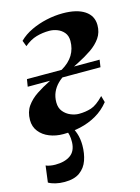

<svg xmlns="http://www.w3.org/2000/svg" viewBox="-119 -580 630 864"><g transform="rotate(-15 196.0 -148.0)"><path d="M73.5 219.5Q50.5 219.5 31 214.8Q11.5 210 -1 202.5L9 125.5Q15.5 129 27.8 131.2Q40 133.5 53 133.5Q97 133.5 123.2 115Q149.5 96.5 151 55.5Q151.5 36 148.5 22Q145.5 8 141 0L142 -16.5H164Q175 -1.5 183.8 23.8Q192.5 49 192.5 80.5Q192.5 118.5 181.5 150Q170.5 181.5 144.5 200.5Q118.5 219.5 73.5 219.5ZM123 10Q88 10 58.8 -1.8Q29.5 -13.5 11.8 -36Q-6 -58.5 -6 -89.5Q-6 -127.5 12.5 -153.8Q31 -180 60.5 -199.5Q90 -219 124 -235.8Q158 -252.5 189.5 -271Q227 -293 244.5 -321.8Q262 -350.5 262 -387Q262 -411.5 249 -426.8Q236 -442 217.5 -448.8Q199 -455.5 181.5 -455.5Q150 -455.5 121.2 -447.2Q92.5 -439 64.5 -415.5L54 -443Q78 -467 111.8 -483Q145.5 -499 184 -507.5Q222.5 -516 260.5 -516Q325.5 -516 361.8 -492Q398 -468 398 -424.5Q398 -390.5 380.5 -365.2Q363 -340 334 -320.2Q305 -300.5 270.8 -283.2Q236.5 -266 202.5 -248.5Q180.5 -236.5 164 -220Q147.5 -203.5 138.2 -182.5Q129 -161.5 129 -136Q129 -110 142.8 -93.2Q156.5 -76.5 176.5 -68.2Q196.5 -60 214.5 -60Q245.5 -60 272 -68.5Q298.5 -77 331.5 -111.5L340 -81Q313.5 -48 278.5 -28Q243.5 -8 203.8 1Q164 10 123 10ZM23 -237.5 28.5 -271.5H367L362 -237.5Z"/></g></svg>

Font: Merriweather 144pt
Style: Bold Italic
Weight: 700
Italic angle: -7.8°
Version: Version 2.101